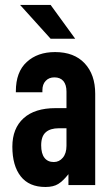

<svg xmlns="http://www.w3.org/2000/svg" viewBox="-20 -746 445 774"><path d="M363.8 -368.2V0H255.9V-43.9Q234.4 -16.6 214.8 -4.4Q195.3 7.8 163.1 7.8Q97.2 7.8 63.5 -35.2Q29.8 -78.1 29.8 -154.8Q29.8 -228.5 75.2 -269.5Q120.1 -310.1 204.1 -310.1H248V-377Q248 -404.3 235.4 -419.4Q222.7 -434.1 199.2 -434.1Q177.2 -434.1 164.1 -419.9Q150.9 -406.2 150.9 -381.8V-374H43.9V-377.9Q43.9 -456.1 87.9 -496.1Q131.3 -536.1 202.1 -536.1Q278.8 -536.1 321.3 -490.7Q363.8 -445.3 363.8 -368.2ZM248 -158.2V-229H217.8Q182.6 -229 164.6 -212.9Q146 -196.8 146 -160.2Q146 -127 159.2 -109.9Q172.4 -92.8 196.8 -92.8Q218.8 -92.8 233.4 -110.4Q248 -127.9 248 -158.2ZM61 -726.1H184.1L283.2 -589.8H184.1Z"/></svg>

Font: D-DIN Condensed
Style: DINCondensed-Bold
Weight: 700
Width: 3
Designer: Charles Nix
Foundry: Datto Inc.
Version: Version 1.10